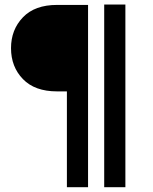

<svg xmlns="http://www.w3.org/2000/svg" viewBox="-20 -732 656 824"><path d="M357.9 71.3H267.1V-339.8H224.6Q129.4 -339.8 78.4 -392.6Q27.3 -445.3 27.3 -525.4Q27.3 -604.5 78.4 -657.7Q129.4 -710.9 224.6 -710.9H357.9ZM427.2 -712.4H518.1V71.3H427.2Z"/></svg>

Font: RobotoFlex
Style: Regular
Weight: 400
Designer: Berlow after Robertson
Foundry: Google
Version: Version 2.136